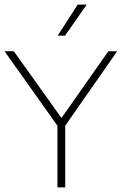

<svg xmlns="http://www.w3.org/2000/svg" viewBox="-27 -819 532 839"><path d="M224 0V-285.5L232.5 -257.5L-7 -595H33.5L249 -293H234.5L446.5 -595H485L249.5 -257.5L258 -285.5V0ZM225 -663 312.5 -799H352L257 -663Z"/></svg>

Font: Encode Sans SC Thin
Style: Regular
Weight: 250
Designer: Multiple Designers
Foundry: Impallari Type
Version: Version 3.002